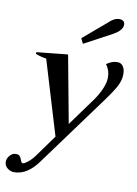

<svg xmlns="http://www.w3.org/2000/svg" viewBox="-105 -832 805 1132"><g transform="rotate(10 297.5 -266.5)"><path d="M329 -584 314 -615 454 -734Q462 -743 479.5 -754Q497 -765 516 -765Q533 -765 541 -757Q549 -749 549 -737Q549 -731 548 -728Q542 -699 495 -673ZM595 -450Q595 -435 592 -420Q587 -394 567.5 -361Q548 -328 515 -283L203 143Q139 232 60 232Q38 232 20 217Q2 202 2 180Q2 173 3 170Q6 153 20.5 138.5Q35 124 53 124Q69 124 76 131.5Q83 139 88 153Q91 162 94 166.5Q97 171 103 171Q112 171 133 154Q154 137 172 112L265 -17L131 -461Q101 -464 66 -478L68 -488L254 -507L329 -104L451 -272Q476 -307 492.5 -345Q509 -383 509 -414Q509 -457 484 -490Q502 -502 516.5 -507.5Q531 -513 549 -513Q571 -513 583 -495.5Q595 -478 595 -450Z"/></g></svg>

Font: Trirong SemiBold
Style: Italic
Weight: 600
Italic angle: -12°
Designer: Katatrad Team
Foundry: CadsonDemak
Version: Version 1.001